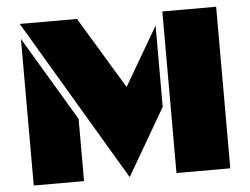

<svg xmlns="http://www.w3.org/2000/svg" viewBox="-48 -708 998 767"><g transform="rotate(-5 451.0 -324.0)"><path d="M57.6 -647.9H287.1L460.9 -359.9L597.7 -594.2V-268.1L441.9 0ZM629.4 0V-647.9H845.2V0ZM57.1 0V-587.9L258.8 -249.5V0Z"/></g></svg>

Font: Black Ops One
Style: Regular
Weight: 400
Designer: James Grieshaber
Foundry: James Grieshaber
Version: Version 1.002